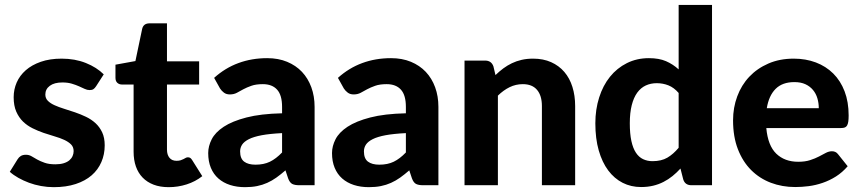

<svg xmlns="http://www.w3.org/2000/svg" viewBox="-20 -766 3558 794"><path d="M377.5 -409.5Q372 -401 366.2 -397.2Q360.5 -393.5 350.5 -393.5Q340.5 -393.5 330 -398.5Q319.5 -403.5 306.5 -409.2Q293.5 -415 276.8 -420Q260 -425 238 -425Q204.5 -425 186 -411.2Q167.5 -397.5 167.5 -375Q167.5 -359.5 178 -349Q188.5 -338.5 205.8 -330.8Q223 -323 245 -316.2Q267 -309.5 290.2 -301.5Q313.5 -293.5 335.5 -283Q357.5 -272.5 374.8 -256.8Q392 -241 402.5 -218.8Q413 -196.5 413 -165Q413 -127.5 399.2 -95.8Q385.5 -64 359 -41Q332.5 -18 293 -5Q253.5 8 202 8Q175.5 8 149.5 3.2Q123.5 -1.5 100 -10.2Q76.5 -19 56 -30.5Q35.5 -42 20.5 -55.5L52.5 -107Q58 -116 66.2 -121Q74.5 -126 87.5 -126Q100 -126 110.5 -119.8Q121 -113.5 134 -106.2Q147 -99 164.8 -92.8Q182.5 -86.5 209 -86.5Q229 -86.5 243.5 -91Q258 -95.5 267 -103.2Q276 -111 280.2 -120.8Q284.5 -130.5 284.5 -141Q284.5 -158 273.8 -168.8Q263 -179.5 245.8 -187.5Q228.5 -195.5 206 -202Q183.5 -208.5 160.2 -216.5Q137 -224.5 114.8 -235.5Q92.5 -246.5 75.2 -263.2Q58 -280 47.2 -304.5Q36.5 -329 36.5 -364Q36.5 -396 49 -424.8Q61.5 -453.5 86.5 -475.5Q111.5 -497.5 148.8 -510.5Q186 -523.5 235 -523.5Q290 -523.5 335 -505.5Q380 -487.5 409 -458.5Z M677.5 8Q642.5 8 615.5 -2.2Q588.5 -12.5 570 -31.5Q551.5 -50.5 542 -77.5Q532.5 -104.5 532.5 -138.5V-416.5H484Q473 -416.5 465.2 -423.5Q457.5 -430.5 457.5 -444.5V-498.5L540 -513.5L568 -647Q573.5 -669.5 598.5 -669.5H670.5V-512.5H803.5V-416.5H670.5V-147.5Q670.5 -126 680.8 -113.5Q691 -101 710 -101Q720 -101 727 -103.2Q734 -105.5 739 -108.2Q744 -111 748.2 -113.2Q752.5 -115.5 757 -115.5Q763 -115.5 767 -112.8Q771 -110 775 -103.5L816.5 -37.5Q788 -15 752 -3.5Q716 8 677.5 8Z M865.5 -444Q911 -485 966 -505.2Q1021 -525.5 1085 -525.5Q1131 -525.5 1167.2 -510.5Q1203.5 -495.5 1228.8 -468.8Q1254 -442 1267.5 -405Q1281 -368 1281 -324V0H1218Q1198.5 0 1188.2 -5.5Q1178 -11 1171.5 -28.5L1160.5 -61.5Q1141 -44.5 1122.8 -31.5Q1104.5 -18.5 1085 -9.8Q1065.5 -1 1043.2 3.5Q1021 8 993.5 8Q959.5 8 931.5 -1Q903.5 -10 883.2 -27.8Q863 -45.5 852 -72Q841 -98.5 841 -133Q841 -161.5 855.5 -190Q870 -218.5 905.2 -241.8Q940.5 -265 999.2 -280.2Q1058 -295.5 1146.5 -297.5V-324Q1146.5 -372.5 1126 -395.2Q1105.5 -418 1067 -418Q1038.5 -418 1019.5 -411.2Q1000.5 -404.5 986.2 -396.8Q972 -389 959.5 -382.2Q947 -375.5 930.5 -375.5Q916 -375.5 906.2 -382.8Q896.5 -390 890 -400ZM1146.5 -215.5Q1096 -213 1062.5 -206.8Q1029 -200.5 1009.2 -190.5Q989.5 -180.5 981.2 -167.8Q973 -155 973 -140Q973 -110 989.8 -97.5Q1006.5 -85 1036.5 -85Q1071 -85 1096.2 -97.2Q1121.5 -109.5 1146.5 -135.5Z M1377.5 -444Q1423 -485 1478 -505.2Q1533 -525.5 1597 -525.5Q1643 -525.5 1679.2 -510.5Q1715.5 -495.5 1740.8 -468.8Q1766 -442 1779.5 -405Q1793 -368 1793 -324V0H1730Q1710.5 0 1700.2 -5.5Q1690 -11 1683.5 -28.5L1672.5 -61.5Q1653 -44.5 1634.8 -31.5Q1616.5 -18.5 1597 -9.8Q1577.5 -1 1555.2 3.5Q1533 8 1505.5 8Q1471.5 8 1443.5 -1Q1415.5 -10 1395.2 -27.8Q1375 -45.5 1364 -72Q1353 -98.5 1353 -133Q1353 -161.5 1367.5 -190Q1382 -218.5 1417.2 -241.8Q1452.5 -265 1511.2 -280.2Q1570 -295.5 1658.5 -297.5V-324Q1658.5 -372.5 1638 -395.2Q1617.5 -418 1579 -418Q1550.5 -418 1531.5 -411.2Q1512.5 -404.5 1498.2 -396.8Q1484 -389 1471.5 -382.2Q1459 -375.5 1442.5 -375.5Q1428 -375.5 1418.2 -382.8Q1408.5 -390 1402 -400ZM1658.5 -215.5Q1608 -213 1574.5 -206.8Q1541 -200.5 1521.2 -190.5Q1501.5 -180.5 1493.2 -167.8Q1485 -155 1485 -140Q1485 -110 1501.8 -97.5Q1518.5 -85 1548.5 -85Q1583 -85 1608.2 -97.2Q1633.5 -109.5 1658.5 -135.5Z M2029 -455.5Q2044.5 -470.5 2061.2 -483Q2078 -495.5 2096.8 -504.5Q2115.5 -513.5 2137.2 -518.5Q2159 -523.5 2184.5 -523.5Q2226.5 -523.5 2259 -509Q2291.5 -494.5 2313.8 -468.5Q2336 -442.5 2347.2 -406.5Q2358.5 -370.5 2358.5 -327.5V0H2221V-327.5Q2221 -370.5 2201 -394.2Q2181 -418 2142 -418Q2113 -418 2087.5 -405.5Q2062 -393 2039 -370.5V0H1901V-515.5H1986Q2012 -515.5 2020.5 -491.5Z M2924.5 -745.5V0H2839.5Q2813 0 2805.5 -24L2794 -69Q2778.5 -52 2761.2 -38Q2744 -24 2724 -13.8Q2704 -3.5 2681 2Q2658 7.5 2631 7.5Q2589.5 7.5 2555 -10Q2520.5 -27.5 2495.2 -61.2Q2470 -95 2456 -144Q2442 -193 2442 -256Q2442 -313.5 2457.8 -363Q2473.5 -412.5 2502.5 -448.5Q2531.5 -484.5 2572.5 -505Q2613.5 -525.5 2663.5 -525.5Q2705.5 -525.5 2734.2 -513Q2763 -500.5 2786.5 -479V-745.5ZM2786.5 -381.5Q2767 -404 2744.2 -413Q2721.5 -422 2696 -422Q2671 -422 2650.5 -412.5Q2630 -403 2615.2 -382.8Q2600.5 -362.5 2592.5 -331Q2584.5 -299.5 2584.5 -256Q2584.5 -213 2591 -183Q2597.5 -153 2609.8 -134.5Q2622 -116 2639.5 -107.8Q2657 -99.5 2678.5 -99.5Q2715 -99.5 2739.8 -114Q2764.5 -128.5 2786.5 -155Z M3149 -236.5Q3155.5 -164 3190.2 -130.5Q3225 -97 3281 -97Q3309.5 -97 3330.2 -103.8Q3351 -110.5 3366.8 -118.8Q3382.5 -127 3395.2 -133.8Q3408 -140.5 3420.5 -140.5Q3436.5 -140.5 3445.5 -128.5L3485.5 -78.5Q3463.5 -53 3437 -36.2Q3410.5 -19.5 3382 -9.8Q3353.5 0 3324.5 3.8Q3295.5 7.5 3268.5 7.5Q3214.5 7.5 3167.8 -10.2Q3121 -28 3086.2 -62.8Q3051.5 -97.5 3031.5 -149Q3011.5 -200.5 3011.5 -268.5Q3011.5 -321 3028.8 -367.5Q3046 -414 3078.5 -448.5Q3111 -483 3157.5 -503.2Q3204 -523.5 3262.5 -523.5Q3312 -523.5 3353.8 -507.8Q3395.5 -492 3425.8 -462Q3456 -432 3472.8 -388.2Q3489.5 -344.5 3489.5 -288.5Q3489.5 -273 3488 -263Q3486.5 -253 3483 -247Q3479.5 -241 3473.5 -238.8Q3467.5 -236.5 3458 -236.5ZM3366 -318.5Q3366 -340 3360.2 -359.5Q3354.5 -379 3342 -394Q3329.5 -409 3310.5 -417.8Q3291.5 -426.5 3265 -426.5Q3215.5 -426.5 3187.5 -398.5Q3159.5 -370.5 3151 -318.5Z"/></svg>

Font: Lato
Style: Regular
Weight: 800
Designer: Lukasz Dziedzic with Adam Twardoch and Botio Nikoltchev
Foundry: tyPoland Lukasz Dziedzic
Version: Version 2.015; 2015-08-06; http://www.latofonts.com/; ttfaut